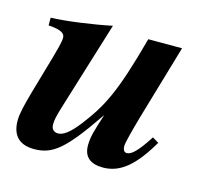

<svg xmlns="http://www.w3.org/2000/svg" viewBox="-76 -550 708 648"><g transform="rotate(15 278.0 -226.5)"><path d="M471 -133C436 -79 416 -59 399 -59C388 -59 385 -70 385 -80C385 -92 397 -137 410 -183L488 -449H370C316 -249 286 -194 228 -118C198 -79 176 -63 158 -63C144 -63 134 -71 134 -88C134 -103 136 -115 150 -160L243 -462C182 -449 84 -435 33 -434V-407C79 -404 91 -394 91 -379C91 -363 82 -333 74 -304L37 -176C23 -126 15 -95 15 -70C15 -17 43 9 93 9C158 9 197 -23 291 -161H292C274 -106 266 -80 266 -51C266 -10 290 9 334 9C394 9 441 -31 493 -120Z"/></g></svg>

Font: XITS
Style: Bold Italic
Weight: 700
Italic angle: -16.33°
Designer: MicroPress Inc., with final additions and corrections provided by Coen Hoffman, Elsevier (retired)
Version: Version 1.302